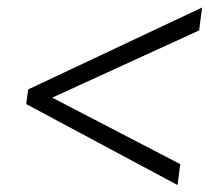

<svg xmlns="http://www.w3.org/2000/svg" viewBox="-20 -552 610 524"><path d="M57 -308 531.5 -531.5 523.5 -469 122.5 -285.5 472 -104 464.5 -47 51.5 -268Z"/></svg>

Font: Merriweather 120pt
Style: Bold Italic
Weight: 700
Italic angle: -7.8°
Version: Version 2.101